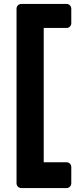

<svg xmlns="http://www.w3.org/2000/svg" viewBox="-20 -796 408 975"><path d="M89 159Q78 159 71 152Q64 145 64 134V-751Q64 -762 71 -769Q78 -776 89 -776H318Q328 -776 335 -769Q342 -762 342 -751V-678Q342 -668 335 -661Q328 -654 318 -654H202V28H318Q328 28 335 35Q342 42 342 52V134Q342 145 335 152Q328 159 318 159Z"/></svg>

Font: Rubik Light SemiBold
Style: Regular
Weight: 600
Version: Version 2.300;gftools[0.9.30]